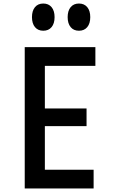

<svg xmlns="http://www.w3.org/2000/svg" viewBox="-20 -1067 640 1087"><path d="M120 0V-800H520V-694H234V-453H470V-353H234V-106H510V0ZM225 -893Q195 -893 178 -913.5Q161 -934 161 -970Q161 -1006 178 -1026.5Q195 -1047 225 -1047Q255 -1047 272 -1026.5Q289 -1006 289 -970Q289 -934 272 -913.5Q255 -893 225 -893ZM427 -893Q397 -893 380 -913.5Q363 -934 363 -970Q363 -1006 380 -1026.5Q397 -1047 427 -1047Q457 -1047 474 -1026.5Q491 -1006 491 -970Q491 -934 474 -913.5Q457 -893 427 -893Z"/></svg>

Font: Martian Mono Condensed
Style: Regular
Weight: 400
Width: 3
Designer: Roman Shamin
Foundry: Evil Martians
Version: Version 1.000